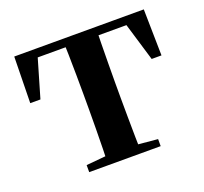

<svg xmlns="http://www.w3.org/2000/svg" viewBox="-99 -651 813 766"><g transform="rotate(-20 308.0 -268.0)"><path d="M29.2 -339.1 32.8 -535.7H582.8L586.4 -339.1H544.7L486.1 -534.2L552 -500.4H63.6L129.5 -534.2L72.4 -339.1ZM156.1 0V-29.9L267.7 -40.2H348.6L459.5 -29.9V0ZM237.2 0Q238.2 -25.5 239.1 -67.4Q239.9 -109.4 240.4 -154.7Q240.9 -200 240.9 -234.8V-301.2Q240.9 -335.7 240.4 -381Q239.9 -426.4 239.1 -468.7Q238.2 -511 237.2 -535.7H378.4Q377.4 -511 376.9 -468.7Q376.4 -426.4 375.9 -381Q375.4 -335.7 375.4 -301.2V-234.8Q375.4 -200 375.9 -154.7Q376.4 -109.4 376.9 -67.4Q377.4 -25.5 378.4 0Z"/></g></svg>

Font: Noto Serif KR
Style: Regular
Weight: 200
Designer: Ryoko NISHIZUKA 西塚涼子 (kana & ideographs); Frank Grießhammer (Latin, Greek & Cyrillic); Wenlong ZHANG 张文龙 (bopomofo); San
Foundry: Adobe
Version: Version 2.001;hotconv 1.1.0;makeotfexe 2.6.0